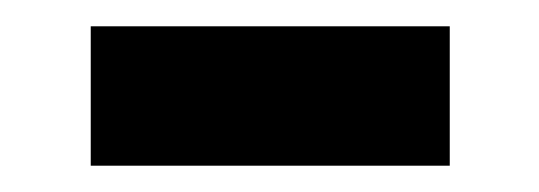

<svg xmlns="http://www.w3.org/2000/svg" viewBox="-20 -359 410 146"><path d="M49 -233V-339H322V-233Z"/></svg>

Font: Noto Sans SC Thin
Style: Bold
Weight: 700
Version: Version 2.004-H2;hotconv 1.0.118;makeotfexe 2.5.65603